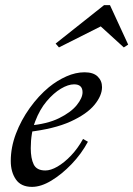

<svg xmlns="http://www.w3.org/2000/svg" viewBox="-20 -721 520 749"><path d="M105 8Q62 8 42 -21Q22 -50 22 -93Q22 -146 42 -199Q62 -252 96 -299.5Q130 -347 171 -381Q203 -407 239 -423Q275 -439 310 -439Q344 -439 361 -422.5Q378 -406 378 -381Q378 -348 348.5 -312Q319 -276 255.5 -247Q192 -218 89 -206L92 -231Q164 -237 210.5 -260Q257 -283 279.5 -311Q302 -339 302 -361Q302 -392 269 -392Q246 -392 217.5 -375Q189 -358 162 -326Q135 -294 117.5 -248Q100 -202 100 -143Q100 -103 111.5 -79.5Q123 -56 157 -56Q178 -56 204 -71Q230 -86 256.5 -113.5Q283 -141 304 -179L323 -168Q297 -120 259 -80.5Q221 -41 180.5 -16.5Q140 8 105 8ZM409 -701 480 -547 463 -536 373 -618 210 -536 197 -551 386 -701Z"/></svg>

Font: Ibarra Real Nova Medium
Style: Italic
Weight: 500
Italic angle: -22°
Designer: Jose Maria Ribagorda & Octavio Pardo
Foundry: Octavio Pardo
Version: Version 2.000